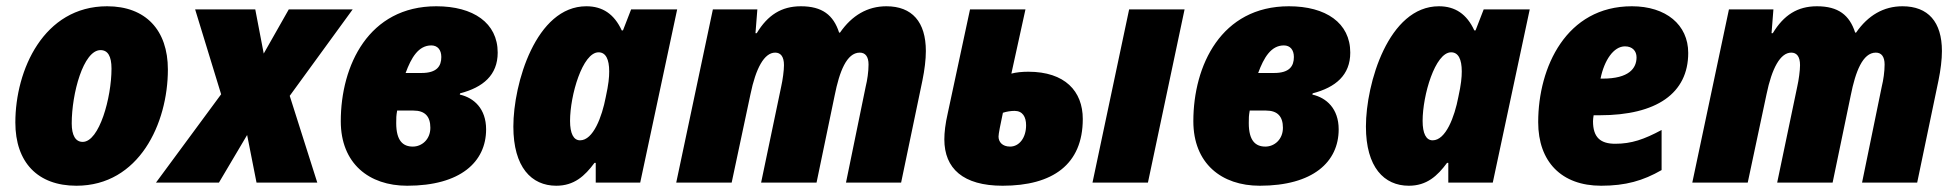

<svg xmlns="http://www.w3.org/2000/svg" viewBox="-20 -583 6251 613"><path d="M224 10C424 10 516 -189 516 -361C516 -487 445 -563 322 -563C119 -563 29 -359 29 -192C29 -65 100 10 224 10ZM244 -130C221 -130 209 -151 209 -189C209 -284 246 -423 301 -423C324 -423 336 -404 336 -364C336 -271 297 -130 244 -130Z M478 0H679L769 -152L799 0H993L905 -277L1106 -553H902L822 -412L795 -553H603L686 -282Z M1280 10C1450 10 1532 -66 1532 -170C1532 -236 1493 -271 1448 -281L1449 -285C1522 -304 1569 -343 1569 -415C1569 -510 1491 -563 1373 -563C1157 -563 1068 -374 1068 -196C1068 -61 1158 10 1280 10ZM1275 -350C1293 -399 1316 -438 1357 -438C1377 -438 1389 -424 1389 -401C1389 -372 1375 -350 1326 -350ZM1298 -115C1267 -115 1245 -133 1245 -190C1245 -207 1245 -213 1248 -230H1300C1337 -230 1354 -211 1354 -175C1354 -138 1327 -115 1298 -115Z M1756 10C1813 10 1847 -21 1878 -63H1882V0H2024L2142 -553H1995L1969 -486H1965C1941 -538 1904 -563 1852 -563C1691 -563 1619 -316 1619 -179C1619 -49 1677 10 1756 10ZM1832 -135C1811 -135 1800 -157 1800 -197C1800 -279 1840 -416 1891 -416C1914 -416 1925 -394 1925 -355C1925 -336 1923 -314 1914 -273C1902 -210 1874 -135 1832 -135Z M2139 0H2316L2376 -282C2393 -365 2420 -415 2455 -415C2472 -415 2483 -403 2483 -375C2483 -358 2479 -328 2474 -306L2410 0H2587L2645 -279C2660 -354 2683 -415 2725 -415C2743 -415 2753 -402 2753 -377C2753 -354 2749 -327 2744 -307L2681 0H2857L2925 -326C2932 -360 2936 -393 2936 -420C2936 -513 2892 -563 2810 -563C2750 -563 2700 -534 2662 -479H2659C2641 -535 2605 -563 2537 -563C2475 -563 2431 -535 2396 -477H2392L2398 -553H2256Z M3181 10C3341 10 3437 -58 3437 -203C3437 -292 3380 -354 3263 -354C3243 -354 3224 -352 3209 -348L3254 -553H3077L3006 -222C2998 -187 2995 -160 2995 -138C2995 -45 3055 10 3181 10ZM3468 0H3645L3762 -553H3585ZM3205 -115C3180 -115 3168 -130 3168 -147C3168 -156 3174 -185 3182 -223C3194 -227 3208 -229 3219 -229C3245 -229 3256 -210 3256 -183C3256 -143 3234 -115 3205 -115Z M4002 10C4172 10 4254 -66 4254 -170C4254 -236 4215 -271 4170 -281L4171 -285C4244 -304 4291 -343 4291 -415C4291 -510 4213 -563 4095 -563C3879 -563 3790 -374 3790 -196C3790 -61 3880 10 4002 10ZM3997 -350C4015 -399 4038 -438 4079 -438C4099 -438 4111 -424 4111 -401C4111 -372 4097 -350 4048 -350ZM4020 -115C3989 -115 3967 -133 3967 -190C3967 -207 3967 -213 3970 -230H4022C4059 -230 4076 -211 4076 -175C4076 -138 4049 -115 4020 -115Z M4478 10C4535 10 4569 -21 4600 -63H4604V0H4746L4864 -553H4717L4691 -486H4687C4663 -538 4626 -563 4574 -563C4413 -563 4341 -316 4341 -179C4341 -49 4399 10 4478 10ZM4554 -135C4533 -135 4522 -157 4522 -197C4522 -279 4562 -416 4613 -416C4636 -416 4647 -394 4647 -355C4647 -336 4645 -314 4636 -273C4624 -210 4596 -135 4554 -135Z M5092 10C5170 10 5226 -6 5285 -40V-168C5229 -138 5189 -124 5137 -124C5090 -124 5066 -144 5066 -196C5066 -202 5067 -208 5068 -215H5087C5269 -215 5370 -285 5370 -414C5370 -504 5299 -563 5190 -563C4981 -563 4891 -369 4891 -193C4891 -67 4965 10 5092 10ZM5090 -332C5102 -391 5132 -435 5168 -435C5192 -435 5205 -420 5205 -400C5205 -365 5181 -332 5097 -332Z M5383 0H5560L5620 -282C5637 -365 5664 -415 5699 -415C5716 -415 5727 -403 5727 -375C5727 -358 5723 -328 5718 -306L5654 0H5831L5889 -279C5904 -354 5927 -415 5969 -415C5987 -415 5997 -402 5997 -377C5997 -354 5993 -327 5988 -307L5925 0H6101L6169 -326C6176 -360 6180 -393 6180 -420C6180 -513 6136 -563 6054 -563C5994 -563 5944 -534 5906 -479H5903C5885 -535 5849 -563 5781 -563C5719 -563 5675 -535 5640 -477H5636L5642 -553H5500Z"/></svg>

Font: Noto Sans UI SemiCondensed Black
Style: Italic
Weight: 900
Width: 4
Italic angle: -372°
Designer: Monotype Design Team
Foundry: Monotype Imaging Inc.
Version: Version 1.901